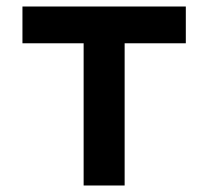

<svg xmlns="http://www.w3.org/2000/svg" viewBox="-20 -570 640 590"><path d="M237 0H363V-437H551V-550H49V-437H237Z"/></svg>

Font: JetBrains Mono
Style: Bold
Weight: 558
Monospace: yes
Designer: Philipp Nurullin, Konstantin Bulenkov
Foundry: JetBrains
Version: Version 2.305